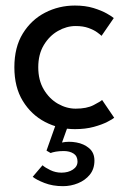

<svg xmlns="http://www.w3.org/2000/svg" viewBox="-20 -442 447 675"><path d="M246 -60Q285 -60 309 -72.5Q333 -85 339 -90.5L381.5 -28Q376.5 -23.5 357.8 -13.8Q339 -4 309.8 4Q280.5 12 243.5 12Q187 12 138.5 -13.2Q90 -38.5 60.2 -87Q30.5 -135.5 30.5 -205.5Q30.5 -276 60.2 -324.2Q90 -372.5 138.5 -397.5Q187 -422.5 243.5 -422.5Q280 -422.5 308.5 -413.8Q337 -405 355.5 -394.5Q374 -384 380 -378.5L337 -316Q333 -320 321.8 -328.2Q310.5 -336.5 291.5 -343.5Q272.5 -350.5 246 -350.5Q214 -350.5 183.8 -333.2Q153.5 -316 134 -283.5Q114.5 -251 114.5 -205.5Q114.5 -160 134 -127.2Q153.5 -94.5 183.8 -77.2Q214 -60 246 -60ZM201.5 212.5Q165 212.5 136.2 201.2Q107.5 190 95 179.5L129.5 139Q139 147.5 157.2 156.2Q175.5 165 196 165Q220 165 236.2 154.2Q252.5 143.5 252.5 126Q252.5 107 238.8 98Q225 89 204 89Q188.5 89 176 91.2Q163.5 93.5 158 96L143.5 87.5L182 -21L221 -5L198 59Q222 54 248.5 58.8Q275 63.5 293.5 79.2Q312 95 312 122.5Q312 152 295.8 172Q279.5 192 254.2 202.2Q229 212.5 201.5 212.5Z"/></svg>

Font: League Spartan Thin
Style: Regular
Weight: 400
Version: Version 2.002